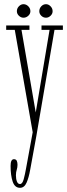

<svg xmlns="http://www.w3.org/2000/svg" viewBox="-20 -645 322 916"><path d="M75.5 251Q50.5 251 40.5 221.5Q30.5 192 30.5 146.5Q30.5 114.5 46.5 114.5Q56.5 114.5 60 122.2Q63.5 130 63.5 141Q63.5 153.5 59.8 165Q56 176.5 56 191.5Q56 209 60.8 221Q65.5 233 75.5 233Q87 233 93.2 209.5Q99.5 186 104 160L136 -14L50.5 -502.5H9.5V-523.5H120.5V-502.5H82.5L150.5 -108.5L216.5 -502.5H178V-523.5H280V-502.5H240L153.5 3.5L124 165Q117.5 202 106.8 226.5Q96 251 75.5 251ZM199.5 -560.5Q186.5 -560.5 177 -569.8Q167.5 -579 167.5 -591.5Q167.5 -605 177 -615Q186.5 -625 199.5 -625Q211.5 -625 221.2 -615Q231 -605 231 -591.5Q231 -579 221.2 -569.8Q211.5 -560.5 199.5 -560.5ZM92 -560.5Q80 -560.5 70.2 -569.8Q60.5 -579 60.5 -591.5Q60.5 -605 70.2 -615Q80 -625 92 -625Q105 -625 115 -615Q125 -605 125 -591.5Q125 -579 115 -569.8Q105 -560.5 92 -560.5Z"/></svg>

Font: Imbue 50pt Thin
Style: Regular
Weight: 100
Designer: Tyler Finck
Foundry: Etcetera Type Company
Version: Version 1.102; ttfautohint (v1.8.3)